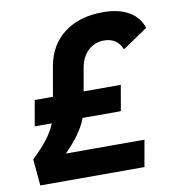

<svg xmlns="http://www.w3.org/2000/svg" viewBox="-80 -774 770 845"><g transform="rotate(-10 305.5 -351.5)"><path d="M32.2 0 21.5 -118.7Q61.5 -155.8 88.4 -190.4Q115.2 -225.1 129.4 -260.3H53.2L73.2 -374.5H154.8L177.7 -505.9Q194.3 -600.6 262.5 -651.9Q330.6 -703.1 436 -703.1Q505.9 -703.1 551.3 -676.5Q596.7 -649.9 611.3 -602.1L499 -525.9Q477.5 -579.6 418.5 -579.6Q377.9 -579.6 348.1 -552.7Q318.4 -525.9 309.6 -475.1L292 -374.5H458L438 -260.3H267.1Q253.9 -224.6 229 -190.2Q204.1 -155.8 167.5 -118.7H518.6L497.6 0Z"/></g></svg>

Font: CaskaydiaCove NF
Style: Bold Italic
Weight: 700
Italic angle: -10°
Designer: Aaron Bell
Foundry: Saja Typeworks
Version: Version 2111.001; VTT 6.35;Nerd Fonts 3.2.1